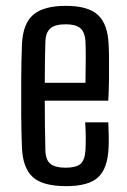

<svg xmlns="http://www.w3.org/2000/svg" viewBox="-20 -628 435 656"><path d="M271 -210H350Q351 -193 351.5 -166Q352 -139 351 -123Q348 -53 315.5 -22.5Q283 8 206 8Q126 8 92 -23Q58 -54 55 -123Q53 -171 52.5 -233.5Q52 -296 52.5 -360Q53 -424 55 -476Q58 -547 93.5 -577.5Q129 -608 205 -608Q281 -608 314.5 -577Q348 -546 351 -478Q352 -467 352.5 -435Q353 -403 352.5 -362Q352 -321 350 -284H133Q133 -243 133.5 -200.5Q134 -158 135 -115Q136 -81 152.5 -68Q169 -55 204 -55Q240 -55 255 -68Q270 -81 272 -115Q273 -130 273 -156Q273 -182 271 -210ZM205 -545Q167 -545 151.5 -530.5Q136 -516 135 -486Q134 -451 133.5 -416.5Q133 -382 133 -345H272Q273 -389 273 -430Q273 -471 272 -486Q270 -519 254 -532Q238 -545 205 -545Z"/></svg>

Font: Big Shoulders Text
Style: Regular
Weight: 400
Designer: Patric King
Foundry: XO Type Co
Version: Version 1.000; ttfautohint (v1.8.2)